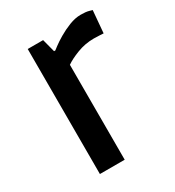

<svg xmlns="http://www.w3.org/2000/svg" viewBox="-149 -688 710 778"><g transform="rotate(-30 205.5 -299.0)"><path d="M91 0V-585H163L179 -524H185Q185 -524 200 -535.5Q215 -547 239.5 -561.5Q264 -576 292 -587Q320 -598 346 -598Q370 -598 384 -594Q398 -590 398 -590L389 -486Q389 -486 373.5 -487Q358 -488 344 -488Q303 -488 265.5 -473.5Q228 -459 207 -444V0Z"/></g></svg>

Font: Ruda
Style: Bold
Weight: 700
Designer: Mariela Monsalve and Angelina Sanchez
Foundry: Mariela Monsalve and Angelina Sanchez
Version: Version 2.000